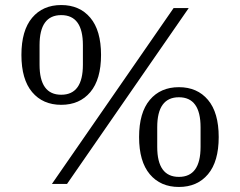

<svg xmlns="http://www.w3.org/2000/svg" viewBox="-20 -730 953 762"><path d="M223 -354Q309 -354 309 -473V-551Q309 -670 223 -670Q137 -670 137 -551V-473Q137 -354 223 -354ZM690 -28Q776 -28 776 -147V-225Q776 -344 690 -344Q604 -344 604 -225V-147Q604 -28 690 -28ZM223 -314Q150 -314 107.5 -364.5Q65 -415 65 -512Q65 -609 107.5 -659.5Q150 -710 223 -710Q296 -710 338.5 -659.5Q381 -609 381 -512Q381 -415 338.5 -364.5Q296 -314 223 -314ZM690 12Q617 12 574.5 -38.5Q532 -89 532 -186Q532 -283 574.5 -333.5Q617 -384 690 -384Q763 -384 805.5 -333.5Q848 -283 848 -186Q848 -89 805.5 -38.5Q763 12 690 12ZM669 -698H729L246 0H186Z"/></svg>

Font: IBM Plex Serif
Style: Regular
Weight: 400
Designer: Mike Abbink, Paul van der Laan, Pieter van Rosmalen
Foundry: Bold Monday
Version: Version 2.6